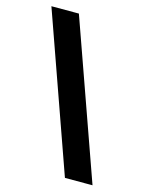

<svg xmlns="http://www.w3.org/2000/svg" viewBox="-117 -781 689 913"><g transform="rotate(15 228.0 -325.0)"><path d="M293.9 61 20.5 -710.9H155.8L429.7 61Z"/></g></svg>

Font: Ufes Sans
Style: Bold
Weight: 700
Designer: Ricardo Esteves & Filipe Motta
Foundry: ProDesignUfes - Ricardo Esteves, Filipe Motta (This is a derivative work, based on Roboto family, by Christian Robertson
Version: Version 2.0